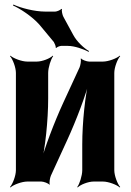

<svg xmlns="http://www.w3.org/2000/svg" viewBox="-20 -799 576 845"><path d="M330 -502 258 -346C219 -261 175 -146 157 -75L161 -74C179 -145 192 -269 192 -366V-478C192 -502 204 -539 214 -552L212 -554C201 -542 166 -528 142 -528H100C76 -528 39 -542 26 -554L24 -552C36 -539 50 -502 50 -478V-50C50 -26 36 11 24 24L26 26C39 14 76 0 100 0H162C172 0 194 8 197 14L199 12C196 6 200 -17 204 -26L276 -183C315 -268 359 -383 376 -453L373 -454C355 -384 342 -260 342 -163V-50C342 -26 330 11 320 24L322 26C333 14 368 0 392 0H433C457 0 494 14 507 26L509 24C497 11 483 -26 483 -50V-478C483 -502 497 -539 509 -552L507 -554C494 -542 457 -528 433 -528H372C362 -528 340 -536 337 -542L335 -540C338 -533 334 -511 330 -502ZM302 -646 259 -725C255 -732 250 -753 253 -759L250 -760C247 -755 230 -748 223 -748H179C132 -748 71 -764 39 -779L37 -775C69 -761 122 -726 153 -691L217 -614C220 -609 227 -594 225 -589L228 -588C230 -592 244 -597 249 -597H279C308 -597 347 -583 370 -571L372 -574C349 -587 317 -617 302 -646Z"/></svg>

Font: Asimov
Style: EdgeNar
Weight: 500
Designer: Google
Version: Version 2.000980: 2014